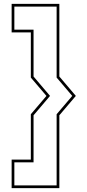

<svg xmlns="http://www.w3.org/2000/svg" viewBox="-20 -770 451 990"><path d="M272 -181 352.5 -275.5 272 -370V-736H54V-617H153V-375.5L238 -275.5L153 -175.5V67H54V186H272ZM139 -181 219.5 -275.5 139 -370V-603H40V-750H286V-375.5L371 -275.5L286 -175.5V200H40V53H139Z"/></svg>

Font: Tourney Thin Thin
Style: Regular
Weight: 250
Version: Version 1.015